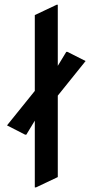

<svg xmlns="http://www.w3.org/2000/svg" viewBox="-20 -777 394 816"><path d="M127.9 19.5V-264.2L91.8 -204.6H86.9L9.8 -244.1L127.9 -390.6V-712.9L220.7 -756.8H225.6V-497.1L261.7 -556.6H266.6L343.8 -517.6L225.6 -370.6V-24.4L132.8 19.5Z"/></svg>

Font: Nova Oval
Style: Book
Weight: 400
Version: Version 2.000